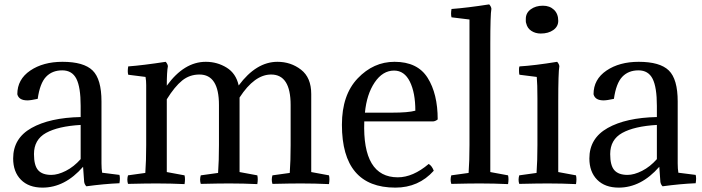

<svg xmlns="http://www.w3.org/2000/svg" viewBox="-20 -836 3203 876"><path d="M135 -133Q135 -81 154 -59.5Q173 -38 214 -38Q244 -38 280.5 -56.5Q317 -75 348 -110V-266Q245 -260 190 -229.5Q135 -199 135 -133ZM348 -302V-353Q348 -438 328.5 -476.5Q309 -515 264 -515Q218 -515 190 -485.5Q162 -456 152 -385Q120 -378 105 -378Q66 -378 59 -406Q59 -474 118 -514Q177 -554 265 -554Q362 -554 402.5 -514.5Q443 -475 443 -373V-91Q443 -66 446 -48L525 -38Q529 -23 525 0Q454 3 374 14Q366 6 364 -6L359 -75Q276 20 174 20Q111 20 75.5 -16Q40 -52 40 -113Q40 -205 123.5 -252Q207 -299 348 -302Z M1306 -357Q1306 -496 1217 -496Q1141 -496 1073 -391V-51L1154 -36Q1158 -20 1154 4Q1091 1 1026 1Q980 1 896 3Q890 -16 896 -36L975 -47Q979 -102 979 -174V-357Q979 -496 890 -496Q845 -496 811 -468.5Q777 -441 741 -383V-51L822 -36Q826 -20 822 4Q759 1 694 1Q648 1 564 3Q558 -16 564 -36L643 -47Q647 -102 647 -174V-448Q647 -468 644 -485L565 -495Q561 -510 565 -533Q632 -538 736 -554Q745 -544 746 -534Q741 -508 741 -445Q820 -554 919 -554Q971 -554 1014 -527.5Q1057 -501 1069 -446Q1149 -554 1246 -554Q1307 -554 1353.5 -518Q1400 -482 1400 -407V-51L1481 -36Q1485 -20 1481 4Q1418 1 1353 1Q1307 1 1223 3Q1217 -16 1223 -36L1302 -47Q1306 -102 1306 -174Z M1956 -282H1642Q1633 -27 1795 -27Q1864 -27 1936 -88Q1951 -79 1959 -57Q1890 20 1784 20Q1540 20 1540 -267Q1540 -403 1612 -478.5Q1684 -554 1780 -554Q1885 -554 1931 -481Q1977 -408 1977 -291Q1967 -283 1956 -282ZM1778 -514Q1726 -514 1689.5 -460Q1653 -406 1645 -322H1769Q1843 -322 1875 -331Q1875 -413 1850 -463.5Q1825 -514 1778 -514Z M2217 -634V-51L2298 -36Q2302 -20 2298 4Q2235 1 2169 1Q2123 1 2039 3Q2033 -16 2039 -36L2118 -47Q2122 -102 2122 -174V-747L2040 -757Q2036 -772 2040 -795Q2109 -800 2212 -816Q2221 -806 2222 -796Q2217 -770 2217 -634Z M2527 -372V-51L2608 -36Q2609 -31 2609.5 -27Q2610 -23 2610 -18Q2610 -13 2609.5 -7.5Q2609 -2 2608 4Q2545 1 2479 1Q2456 1 2423.5 1.5Q2391 2 2349 3Q2346 -6 2346 -16Q2346 -25 2349 -36L2428 -47Q2430 -75 2431 -106.5Q2432 -138 2432 -174V-387Q2432 -453 2429 -485L2350 -495Q2348 -500 2348 -512Q2348 -517 2348 -522Q2348 -527 2350 -533Q2418 -537 2522 -554Q2531 -544 2532 -534Q2527 -506 2527 -372ZM2381 -729Q2379 -734 2379 -739.5Q2379 -745 2379 -750Q2379 -777 2401.5 -793.5Q2424 -810 2457 -810Q2488 -810 2507.5 -791.5Q2527 -773 2527 -741Q2527 -715 2504.5 -699Q2482 -683 2447 -683Q2423 -683 2404.5 -695Q2386 -707 2381 -729Z M2764 -133Q2764 -81 2783 -59.5Q2802 -38 2843 -38Q2873 -38 2909.5 -56.5Q2946 -75 2977 -110V-266Q2874 -260 2819 -229.5Q2764 -199 2764 -133ZM2977 -302V-353Q2977 -438 2957.5 -476.5Q2938 -515 2893 -515Q2847 -515 2819 -485.5Q2791 -456 2781 -385Q2749 -378 2734 -378Q2695 -378 2688 -406Q2688 -474 2747 -514Q2806 -554 2894 -554Q2991 -554 3031.5 -514.5Q3072 -475 3072 -373V-91Q3072 -66 3075 -48L3154 -38Q3158 -23 3154 0Q3083 3 3003 14Q2995 6 2993 -6L2988 -75Q2905 20 2803 20Q2740 20 2704.5 -16Q2669 -52 2669 -113Q2669 -205 2752.5 -252Q2836 -299 2977 -302Z"/></svg>

Font: Adamina
Style: Regular
Weight: 400
Designer: Cyreal (www.cyreal.org)
Foundry: Cyreal
Version: Version 1.011